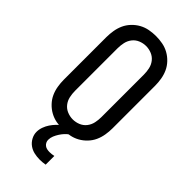

<svg xmlns="http://www.w3.org/2000/svg" viewBox="-297 -807 1093 1093"><g transform="rotate(45 250.0 -260.0)"><path d="M250 8Q223 8 196.5 3Q170 -2 146.5 -15Q123 -28 104 -48Q85 -68 74 -92Q63 -116 58.5 -143Q54 -170 54 -196V-539Q54 -565 58.5 -592Q63 -619 74 -643Q85 -667 104 -687Q123 -707 146.5 -720Q170 -733 196.5 -738Q223 -743 250 -743Q277 -743 303.5 -738Q330 -733 353.5 -720Q377 -707 396 -687Q415 -667 426 -643Q437 -619 441.5 -592Q446 -565 446 -539V-196Q446 -170 441.5 -143Q437 -116 426 -92Q415 -68 396 -48Q377 -28 353.5 -15Q330 -2 303.5 3Q277 8 250 8ZM250 -72Q273 -72 295 -81Q317 -90 331.5 -108.5Q346 -127 351 -150Q356 -173 356 -196V-539Q356 -562 351 -585Q346 -608 331.5 -626.5Q317 -645 295 -654Q273 -663 250 -663Q227 -663 205 -654Q183 -645 168.5 -626.5Q154 -608 149 -585Q144 -562 144 -539V-196Q144 -173 149 -150Q154 -127 168.5 -108.5Q183 -90 205 -81Q227 -72 250 -72ZM278 223Q256 223 234 218Q212 213 194 200Q176 187 165 166.5Q154 146 154 124Q154 104 161 84.5Q168 65 179 48.5Q190 32 204 17.5Q218 3 234 -8H300V0Q286 9 275 21Q264 33 255 47Q246 61 239.5 76.5Q233 92 233 109Q233 119 237.5 128Q242 137 250 143Q258 149 268 151Q278 153 288 153Q297 153 305.5 152Q314 151 323 149V219Q312 221 300.5 222Q289 223 278 223Z"/></g></svg>

Font: Iosevka Term Curly Medium
Style: Regular
Weight: 500
Designer: Belleve Invis
Foundry: Belleve Invis
Version: Version 32.3.0